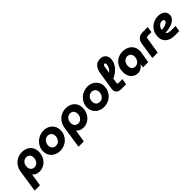

<svg xmlns="http://www.w3.org/2000/svg" viewBox="278 -2220 3911 3911"><g transform="rotate(-45 2234.0 -264.5)"><path d="M-13 214 58 -258Q71 -342 113.5 -401.5Q156 -461 219.5 -493Q283 -525 357 -525Q433 -525 489 -495.5Q545 -466 577 -411.5Q609 -357 609 -283Q609 -224 589.5 -171Q570 -118 533.5 -77Q497 -36 447 -12Q397 12 336 12Q284 12 244.5 -7Q205 -26 185 -56H183L141 214ZM323 -123Q359 -123 388 -143Q417 -163 434 -196.5Q451 -230 451 -273Q451 -308 438 -334Q425 -360 401.5 -374.5Q378 -389 344 -389Q309 -389 279.5 -370Q250 -351 232.5 -317.5Q215 -284 215 -240Q215 -206 228 -179.5Q241 -153 265.5 -138Q290 -123 323 -123Z M930 12Q858 12 800 -18.5Q742 -49 708 -103.5Q674 -158 674 -230Q674 -293 698.5 -346.5Q723 -400 765.5 -440Q808 -480 863 -502.5Q918 -525 979 -525Q1051 -525 1108 -494.5Q1165 -464 1198.5 -409.5Q1232 -355 1232 -282Q1232 -220 1208.5 -166.5Q1185 -113 1143.5 -72.5Q1102 -32 1047.5 -10Q993 12 930 12ZM942 -123Q983 -123 1013 -144.5Q1043 -166 1059.5 -200.5Q1076 -235 1076 -274Q1076 -308 1062.5 -334Q1049 -360 1024 -375Q999 -390 965 -390Q925 -390 895 -368.5Q865 -347 848 -313Q831 -279 831 -240Q831 -207 844.5 -180Q858 -153 883 -138Q908 -123 942 -123Z M1251 214 1322 -258Q1335 -342 1377.5 -401.5Q1420 -461 1483.5 -493Q1547 -525 1621 -525Q1697 -525 1753 -495.5Q1809 -466 1841 -411.5Q1873 -357 1873 -283Q1873 -224 1853.5 -171Q1834 -118 1797.5 -77Q1761 -36 1711 -12Q1661 12 1600 12Q1548 12 1508.5 -7Q1469 -26 1449 -56H1447L1405 214ZM1587 -123Q1623 -123 1652 -143Q1681 -163 1698 -196.5Q1715 -230 1715 -273Q1715 -308 1702 -334Q1689 -360 1665.5 -374.5Q1642 -389 1608 -389Q1573 -389 1543.5 -370Q1514 -351 1496.5 -317.5Q1479 -284 1479 -240Q1479 -206 1492 -179.5Q1505 -153 1529.5 -138Q1554 -123 1587 -123Z M2194 12Q2122 12 2064 -18.5Q2006 -49 1972 -103.5Q1938 -158 1938 -230Q1938 -293 1962.5 -346.5Q1987 -400 2029.5 -440Q2072 -480 2127 -502.5Q2182 -525 2243 -525Q2315 -525 2372 -494.5Q2429 -464 2462.5 -409.5Q2496 -355 2496 -282Q2496 -220 2472.5 -166.5Q2449 -113 2407.5 -72.5Q2366 -32 2311.5 -10Q2257 12 2194 12ZM2206 -123Q2247 -123 2277 -144.5Q2307 -166 2323.5 -200.5Q2340 -235 2340 -274Q2340 -308 2326.5 -334Q2313 -360 2288 -375Q2263 -390 2229 -390Q2189 -390 2159 -368.5Q2129 -347 2112 -313Q2095 -279 2095 -240Q2095 -207 2108.5 -180Q2122 -153 2147 -138Q2172 -123 2206 -123Z M2693 0Q2629 0 2594.5 -31.5Q2560 -63 2560 -119Q2560 -126 2561 -133.5Q2562 -141 2563 -150L2626 -548Q2631 -580 2644 -614Q2657 -648 2680 -677.5Q2703 -707 2738.5 -725Q2774 -743 2824 -743Q2880 -743 2916 -722Q2952 -701 2969 -666Q2986 -631 2986 -590Q2986 -535 2965.5 -485Q2945 -435 2907.5 -391.5Q2870 -348 2820 -314Q2770 -280 2712 -257L2724 -393Q2764 -410 2790.5 -441.5Q2817 -473 2830.5 -508.5Q2844 -544 2844 -571Q2844 -589 2837.5 -599Q2831 -609 2818 -609Q2803 -609 2794 -595.5Q2785 -582 2780 -557L2720 -174Q2719 -167 2718 -159Q2717 -151 2717 -147Q2717 -136 2723.5 -132Q2730 -128 2740 -128H2857L2836 0Z M3172 13Q3109 13 3062.5 -17Q3016 -47 2990.5 -100Q2965 -153 2965 -221Q2965 -288 2986 -343.5Q3007 -399 3046.5 -440Q3086 -481 3139.5 -503Q3193 -525 3257 -525Q3306 -525 3352.5 -510.5Q3399 -496 3436 -466.5Q3473 -437 3495 -391.5Q3517 -346 3517 -283Q3517 -269 3515.5 -255Q3514 -241 3510 -220L3474 0H3322L3334 -78H3331Q3302 -36 3259 -11.5Q3216 13 3172 13ZM3229 -121Q3265 -121 3294.5 -142Q3324 -163 3341.5 -197.5Q3359 -232 3359 -274Q3359 -307 3346.5 -332.5Q3334 -358 3310.5 -373Q3287 -388 3253 -388Q3218 -388 3188.5 -368Q3159 -348 3141.5 -313Q3124 -278 3124 -236Q3124 -200 3137 -174Q3150 -148 3173 -134.5Q3196 -121 3229 -121Z M3592 0 3649 -366Q3660 -435 3705 -474Q3750 -513 3820 -513H3972L3953 -386H3842Q3828 -386 3816.5 -376.5Q3805 -367 3803 -352L3747 0Z M4244 0Q4166 0 4105.5 -24.5Q4045 -49 4010.5 -100Q3976 -151 3976 -227Q3976 -292 3999 -346.5Q4022 -401 4063 -441Q4104 -481 4159 -503Q4214 -525 4278 -525Q4337 -525 4379.5 -505.5Q4422 -486 4445 -452.5Q4468 -419 4468 -379Q4468 -329 4444 -292.5Q4420 -256 4378.5 -231.5Q4337 -207 4282.5 -193Q4228 -179 4167 -175Q4159 -174 4153 -174Q4147 -174 4141 -175Q4153 -153 4180 -140.5Q4207 -128 4251 -128H4388L4368 0ZM4133 -270Q4135 -270 4137.5 -270Q4140 -270 4144 -270Q4195 -276 4228 -286Q4261 -296 4279.5 -308Q4298 -320 4305.5 -333Q4313 -346 4313 -357Q4313 -373 4300 -385Q4287 -397 4260 -397Q4225 -397 4197 -377.5Q4169 -358 4152.5 -329.5Q4136 -301 4133 -273Q4133 -272 4133 -271.5Q4133 -271 4133 -270Z"/></g></svg>

Font: MuseoModerno
Style: Bold Italic
Weight: 700
Italic angle: -9°
Designer: Pablo Cosgaya, Héctor Gatti, Marcela Romero, and the Authors of The MuseoModerno Project.
Foundry: Omnibus-Type Team
Version: Version 1.003